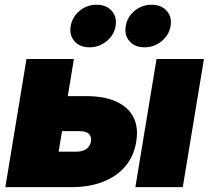

<svg xmlns="http://www.w3.org/2000/svg" viewBox="-20 -773 864 793"><path d="M177.2 -376H336.4Q411.1 -376 460.4 -353.3Q509.8 -330.6 531.2 -288.6Q552.7 -246.6 542.5 -187Q533.2 -128.4 497.8 -86.4Q462.4 -44.4 405.5 -22.2Q348.6 0 273.9 0H2L89.4 -529.3H285.2L222.2 -146.5H294.9Q320.8 -146.5 336.4 -157.5Q352.1 -168.5 355.5 -188.5Q358.9 -209.5 346.7 -220.5Q334.5 -231.4 308.6 -231.4H152.8ZM539.1 0 626.5 -529.3H822.3L734.9 0ZM576.7 -577.6Q537.1 -577.6 514.9 -602.8Q492.7 -627.9 499.5 -665.5Q505.4 -703.1 535.9 -728.3Q566.4 -753.4 606 -753.4Q646 -753.4 668.5 -728.5Q690.9 -703.6 684.6 -665.5Q678.2 -627.9 647.5 -602.8Q616.7 -577.6 576.7 -577.6ZM349.6 -577.6Q309.6 -577.6 287.6 -602.8Q265.6 -627.9 272 -665.5Q278.3 -703.1 308.6 -728.3Q338.9 -753.4 378.9 -753.4Q418.9 -753.4 441.2 -728.5Q463.4 -703.6 457.5 -665.5Q451.2 -627.9 420.2 -602.8Q389.2 -577.6 349.6 -577.6Z"/></svg>

Font: Inter 24pt Black
Style: Italic
Weight: 900
Italic angle: -9.3988°
Designer: Rasmus Andersson
Foundry: rsms
Version: Version 4.001;git-66647c0bb